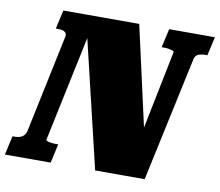

<svg xmlns="http://www.w3.org/2000/svg" viewBox="-118 -803 1027 897"><g transform="rotate(10 395.5 -355.0)"><path d="M-40 0 -20 -90H-9Q4 -90 15 -93.5Q26 -97 34 -105.5Q42 -114 45 -128L141 -585Q145 -600 140.5 -607.5Q136 -615 126 -618Q116 -621 103 -621H92L112 -710H472L589 -188L558 -138L653 -608Q654 -612 646.5 -614.5Q639 -617 628.5 -619Q618 -621 607 -621H594L614 -710H831L811 -621H801Q781 -621 767 -615Q753 -609 749 -587L623 0H388L229 -668L257 -662L139 -102Q138 -99 145 -96Q152 -93 163 -91.5Q174 -90 185 -90H197L177 0Z"/></g></svg>

Font: Roboto Serif Black
Style: Italic
Weight: 900
Italic angle: -10°
Version: Version 1.008